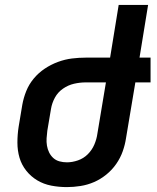

<svg xmlns="http://www.w3.org/2000/svg" viewBox="-20 -755 640 783"><path d="M253 8Q220 8 189 2Q158 -4 132 -19.5Q106 -35 87 -59Q68 -83 59.5 -112Q51 -141 51 -173.5Q51 -206 56 -238L71 -328Q76 -356 87 -383.5Q98 -411 117.5 -434.5Q137 -458 162.5 -475Q188 -492 216.5 -502.5Q245 -513 273.5 -516.5Q302 -520 330 -520H429L464 -735H584L549 -520H594V-419H532L494 -192Q490 -165 480.5 -138Q471 -111 454 -86.5Q437 -62 413.5 -43Q390 -24 363.5 -12.5Q337 -1 308.5 3.5Q280 8 253 8ZM253 -93Q275 -93 298 -101Q321 -109 338 -126Q355 -143 364.5 -165Q374 -187 377 -209L412 -419H330Q306 -419 282 -413.5Q258 -408 237 -393.5Q216 -379 204 -357Q192 -335 188 -311L173 -222Q171 -206 170 -191Q169 -176 171.5 -161Q174 -146 180.5 -133Q187 -120 197.5 -110.5Q208 -101 222.5 -97Q237 -93 253 -93Z"/></svg>

Font: Iosevka Extended
Style: Bold Italic
Weight: 700
Width: 7
Italic angle: -9°
Monospace: yes
Designer: Belleve Invis
Foundry: Belleve Invis
Version: Version 32.5.0; ttfautohint (v1.8.4)